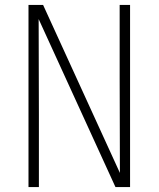

<svg xmlns="http://www.w3.org/2000/svg" viewBox="-20 -755 640 775"><path d="M95 0V-735H154L464 -57Q464 -153 463.5 -249Q463 -345 463 -441V-735H505V0H446L136 -678Q136 -582 136.5 -486Q137 -390 137 -294V0Z"/></svg>

Font: Iosevka Extralight Extended
Style: Regular
Weight: 200
Width: 7
Monospace: yes
Designer: Belleve Invis
Foundry: Belleve Invis
Version: Version 32.5.0; ttfautohint (v1.8.4)